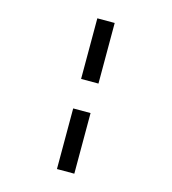

<svg xmlns="http://www.w3.org/2000/svg" viewBox="-131 -966 1012 1132"><g transform="rotate(15 375.0 -400.0)"><path d="M428 -860V-490H322V-860ZM428 -310V60H322V-310Z"/></g></svg>

Font: Martian Mono SemiExpanded Medium
Style: Regular
Weight: 500
Width: 6
Designer: Roman Shamin
Foundry: Evil Martians
Version: Version 1.000